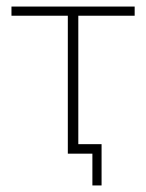

<svg xmlns="http://www.w3.org/2000/svg" viewBox="-20 -469 446 586"><path d="M219 -421V-29H290V97H262V0H187V-421H15V-449H391V-421Z"/></svg>

Font: Poiret One
Style: Regular
Weight: 400
Designer: Denis Masharov (denis.masharov@gmail.com), Cyreal (Charset Expansion)
Foundry: Denis Masharov
Version: Version 1.101